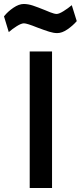

<svg xmlns="http://www.w3.org/2000/svg" viewBox="-70 -943 405 963"><path d="M79 -685H191V0H79ZM117 -805Q65 -826 50 -826Q37 -826 14.5 -812Q-8 -798 -26 -782L-50 -861Q-31 -885 -3 -904Q25 -923 49 -923Q71 -923 95 -915Q119 -907 156 -892Q160 -890 181.5 -881.5Q203 -873 214 -873Q226 -873 248.5 -887Q271 -901 290 -917L315 -837Q295 -814 268 -795.5Q241 -777 217 -777Q199 -777 176.5 -784Q154 -791 117 -805Z"/></svg>

Font: Cairo SemiBold
Style: Regular
Weight: 600
Designer: Mohamed Gaber, Accademia di Belle Arti di Urbino and others
Foundry: Kief Type Foundry, Accademia di Belle Arti di Urbino and others
Version: Version 3.011